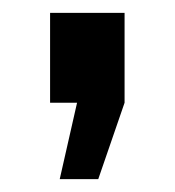

<svg xmlns="http://www.w3.org/2000/svg" viewBox="-20 -164 272 299"><path d="M73 115H133L174 -4V-144H58V-4H100Z"/></svg>

Font: FIGSv2-sans-serif
Style: Bold
Weight: 700
Designer: Matt McInerney, Pablo Impallari, Rodrigo Fuenzalida,Mirko Velimirovic
Foundry: Matt McInerney, Pablo Impallari, Rodrigo Fuenzalida
Version: Version 4.021;hotconv 1.0.109;makeotfexe 2.5.65596